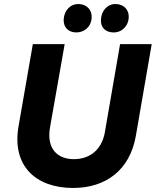

<svg xmlns="http://www.w3.org/2000/svg" viewBox="-20 -919 773 953"><path d="M343 14C504 14 624 -74 654 -243L733 -700H576L500 -260C484 -174 424 -129 347 -129C262 -129 211 -184 228 -285L301 -700H143L72 -292C38 -95 158 14 343 14ZM357 -758C397 -757 433 -785 435 -832C437 -870 410 -898 371 -899C330 -900 298 -868 296 -821C295 -784 318 -759 357 -758ZM542 -758C590 -757 618 -796 619 -832C621 -870 595 -898 555 -899C515 -900 483 -868 481 -821C479 -784 502 -759 542 -758Z"/></svg>

Font: Fixel Display
Style: Bold Italic
Weight: 700
Italic angle: -10°
Designer: AlfaBravo + MacPaw
Foundry: Kyrylo Tkachov, Marchela Mozhyna, Serhii Makarenko, Maria Weinstein, Zakhar Kryvoshyya
Version: Version 1.210;Glyphs 3.2 (3217)